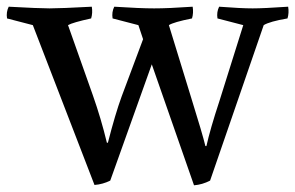

<svg xmlns="http://www.w3.org/2000/svg" viewBox="-24 -525 881 573"><path d="M555 28 429 -333 305 14Q283 25 258 27L74 -450L-3 -470Q-6 -489 2 -505Q92 -500 124 -500Q157 -500 250 -505Q253 -486 248 -470Q193 -458 179 -450L253 -241Q278 -170 295 -99H298Q320 -185 339 -237L403 -408L389 -450L312 -470Q309 -489 317 -505Q394 -500 436 -500Q479 -500 551 -505Q554 -486 549 -470Q494 -459 480 -450L547 -232Q581 -123 589 -89H592Q603 -139 631 -224L702 -450L625 -470Q622 -489 630 -505Q695 -500 730 -500Q763 -500 836 -505Q839 -486 834 -470Q781 -461 763 -450L603 14Q580 26 555 28Z"/></svg>

Font: Alike
Style: Regular
Weight: 400
Designer: Cyreal (www.cyreal.org)
Foundry: Cyreal (www.cyreal.org)
Version: Version 1.212